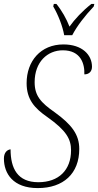

<svg xmlns="http://www.w3.org/2000/svg" viewBox="-25 -951 502 981"><path d="M303 -771H344C369 -819 408 -869 454 -918L457 -931H442C396 -895 357 -853 330 -815C315 -854 291 -897 263 -931H250L247 -918C272 -876 295 -817 303 -771ZM168 10C299 10 380 -64 380 -190C380 -263 342 -314 255 -377C183 -427 152 -462 152 -531C152 -635 218 -694 296 -694C388 -694 408 -625 406 -571C430 -571 445 -586 445 -610C445 -670 396 -724 299 -724C183 -724 111 -639 111 -526C111 -444 150 -399 218 -352C314 -284 338 -240 338 -183C338 -82 275 -20 171 -20C65 -20 29 -90 29 -188C11 -186 -5 -171 -5 -141C-5 -64 42 10 168 10Z"/></svg>

Font: Noto Serif Condensed ExtraLight
Style: Italic
Weight: 200
Width: 3
Italic angle: -12°
Designer: Monotype Design Team
Foundry: Monotype Imaging Inc.
Version: Version 2.013